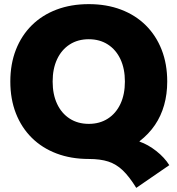

<svg xmlns="http://www.w3.org/2000/svg" viewBox="-20 -760 858 930"><path d="M640 150Q606 95 574.5 65Q543 35 504.5 22.5Q466 10 410 10Q324 10 254 -16.5Q184 -43 134 -92.5Q84 -142 57 -211Q30 -280 30 -365Q30 -450 57 -519Q84 -588 134 -637.5Q184 -687 254 -713.5Q324 -740 410 -740Q496 -740 566 -713.5Q636 -687 686 -637.5Q736 -588 763 -519Q790 -450 790 -365Q790 -304 775 -251Q760 -198 730.5 -154.5Q701 -111 656 -76V-74Q697 -60 737 -28.5Q777 3 800 40ZM410 -160Q463 -160 502.5 -185.5Q542 -211 563.5 -257Q585 -303 585 -365Q585 -427 563.5 -473Q542 -519 502.5 -544.5Q463 -570 410 -570Q357 -570 317.5 -544.5Q278 -519 256.5 -473Q235 -427 235 -365Q235 -303 256.5 -257Q278 -211 317.5 -185.5Q357 -160 410 -160Z"/></svg>

Font: M PLUS 2 Black
Style: Regular
Weight: 900
Designer: Coji Morishita
Foundry: UNDERFOREST DESIGN
Version: Version 1.001